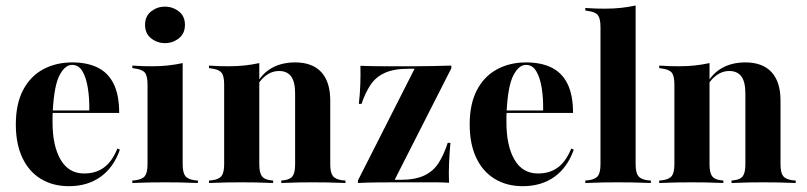

<svg xmlns="http://www.w3.org/2000/svg" viewBox="-20 -651 2869 683"><path d="M225 11.3Q167.7 11.3 125 -14.9Q82.3 -41.1 59.3 -90.3Q36.3 -139.5 36.3 -208.1Q36.3 -281.5 62.1 -330.6Q87.9 -379.8 133.5 -404.4Q179 -429 237.1 -429Q289.5 -429 327 -410.9Q364.5 -392.7 384.3 -352.8Q404 -312.9 404 -249.2H127.4L125.8 -258.1H297.6Q298.4 -302.4 292.3 -339.1Q286.3 -375.8 273 -398Q259.7 -420.2 236.3 -420.2Q211.3 -420.2 191.9 -383.5Q172.6 -346.8 167.7 -256.5V-254.8Q166.9 -246 166.9 -236.3Q166.9 -226.6 166.9 -216.1Q166.9 -132.3 195.6 -83.1Q224.2 -33.9 279 -33.9Q321 -33.9 350 -55.2Q379 -76.6 397.6 -122.6L406.5 -118.5Q383.9 -54.8 337.5 -21.8Q291.1 11.3 225 11.3Z M504.8 -208.9V-350Q504.8 -380.6 495.6 -392.3Q486.3 -404 459.7 -407.3L450.8 -408.9V-417.7Q472.6 -416.1 489.1 -415.7Q505.6 -415.3 521.8 -415.3Q550.8 -415.3 577.4 -418.1Q604 -421 629.8 -426.6V-417.7V-208.9ZM566.9 -2.4Q541.1 -2.4 514.5 -2Q487.9 -1.6 450.8 0V-8.9L461.3 -9.7Q486.3 -12.9 495.6 -25Q504.8 -37.1 504.8 -66.9V-208.9H629.8V-66.9Q629.8 -37.1 639.1 -25Q648.4 -12.9 672.6 -9.7L683.9 -8.9V0Q646 -1.6 619.8 -2Q593.5 -2.4 566.9 -2.4ZM566.9 -497.6Q539.5 -497.6 517.7 -514.5Q496 -531.5 496 -562.9Q496 -593.5 517.7 -610.5Q539.5 -627.4 566.1 -627.4Q594.4 -627.4 616.1 -610.5Q637.9 -593.5 637.9 -562.9Q637.9 -531.5 616.1 -514.5Q594.4 -497.6 566.9 -497.6Z M839.5 -2.4Q813.7 -2.4 787.1 -2Q760.5 -1.6 723.4 0V-8.9L733.9 -9.7Q758.9 -12.9 768.1 -25Q777.4 -37.1 777.4 -66.9V-208.9H902.4V-66.9Q902.4 -37.1 911.3 -24.6Q920.2 -12.1 942.7 -9.7L951.6 -8.9V0Q915.3 -1.6 889.9 -2Q864.5 -2.4 839.5 -2.4ZM777.4 -208.9V-350Q777.4 -380.6 768.1 -392.3Q758.9 -404 732.3 -407.3L723.4 -408.9V-417.7Q745.2 -416.1 761.7 -415.7Q778.2 -415.3 794.4 -415.3Q823.4 -415.3 850 -418.1Q876.6 -421 902.4 -426.6V-417.7V-208.9ZM1029.8 -208.9V-319.4Q1029.8 -359.7 1015.7 -379Q1001.6 -398.4 972.6 -398.4Q943.5 -398.4 919 -376.6Q894.4 -354.8 875.8 -307.3L873.4 -310.5Q895.2 -373.4 934.3 -401.2Q973.4 -429 1029.8 -429Q1091.1 -429 1123 -394.4Q1154.8 -359.7 1154.8 -293.5V-208.9ZM1091.9 -2.4Q1067.7 -2.4 1042.3 -2Q1016.9 -1.6 980.6 0V-8.9L988.7 -9.7Q1012.1 -12.1 1021 -24.6Q1029.8 -37.1 1029.8 -66.9V-208.9H1154.8V-66.9Q1154.8 -37.1 1164.1 -25Q1173.4 -12.9 1197.6 -9.7L1208.9 -8.9V0Q1171 -1.6 1144.8 -2Q1118.5 -2.4 1091.9 -2.4Z M1253.2 0V-8.9L1454.8 -406.5H1433.9Q1380.6 -406.5 1348.4 -391.5Q1316.1 -376.6 1297.6 -348.4Q1279 -320.2 1266.1 -281.5H1256.5Q1260.5 -316.1 1261.7 -350.4Q1262.9 -384.7 1262.1 -416.9Q1283.9 -416.1 1306.5 -415.7Q1329 -415.3 1350.8 -415.3H1433.9H1455.6Q1487.9 -415.3 1521.4 -416.1Q1554.8 -416.9 1585.5 -417.7V-408.1L1383.9 -11.3H1403.2Q1457.3 -11.3 1489.9 -27Q1522.6 -42.7 1541.1 -72.6Q1559.7 -102.4 1572.6 -142.7H1582.3Q1579 -106.5 1577.4 -70.2Q1575.8 -33.9 1577.4 -0.8Q1555.6 -2.4 1533.1 -2.4Q1510.5 -2.4 1488.7 -2.4H1403.2H1383.1Q1349.2 -2.4 1316.1 -2Q1283.1 -1.6 1253.2 0Z M1839.5 11.3Q1782.3 11.3 1739.5 -14.9Q1696.8 -41.1 1673.8 -90.3Q1650.8 -139.5 1650.8 -208.1Q1650.8 -281.5 1676.6 -330.6Q1702.4 -379.8 1748 -404.4Q1793.5 -429 1851.6 -429Q1904 -429 1941.5 -410.9Q1979 -392.7 1998.8 -352.8Q2018.5 -312.9 2018.5 -249.2H1741.9L1740.3 -258.1H1912.1Q1912.9 -302.4 1906.9 -339.1Q1900.8 -375.8 1887.5 -398Q1874.2 -420.2 1850.8 -420.2Q1825.8 -420.2 1806.5 -383.5Q1787.1 -346.8 1782.3 -256.5V-254.8Q1781.5 -246 1781.5 -236.3Q1781.5 -226.6 1781.5 -216.1Q1781.5 -132.3 1810.1 -83.1Q1838.7 -33.9 1893.5 -33.9Q1935.5 -33.9 1964.5 -55.2Q1993.5 -76.6 2012.1 -122.6L2021 -118.5Q1998.4 -54.8 1952 -21.8Q1905.6 11.3 1839.5 11.3Z M2178.2 -2.4Q2152.4 -2.4 2125.8 -2Q2099.2 -1.6 2062.1 0V-8.9L2072.6 -9.7Q2097.6 -12.9 2106.9 -25Q2116.1 -37.1 2116.1 -66.9V-208.9H2241.1V-66.9Q2241.1 -37.1 2250.4 -25Q2259.7 -12.9 2283.9 -9.7L2295.2 -8.9V0Q2257.3 -1.6 2231 -2Q2204.8 -2.4 2178.2 -2.4ZM2116.1 -208.9V-554.8Q2116.1 -584.7 2106.9 -596.8Q2097.6 -608.9 2071 -612.1L2062.1 -613.7V-622.6Q2083.9 -621 2100.4 -620.6Q2116.9 -620.2 2133.1 -620.2Q2162.1 -620.2 2188.7 -623Q2215.3 -625.8 2241.1 -631.5V-622.6V-208.9Z M2441.1 -2.4Q2415.3 -2.4 2388.7 -2Q2362.1 -1.6 2325 0V-8.9L2335.5 -9.7Q2360.5 -12.9 2369.8 -25Q2379 -37.1 2379 -66.9V-208.9H2504V-66.9Q2504 -37.1 2512.9 -24.6Q2521.8 -12.1 2544.4 -9.7L2553.2 -8.9V0Q2516.9 -1.6 2491.5 -2Q2466.1 -2.4 2441.1 -2.4ZM2379 -208.9V-350Q2379 -380.6 2369.8 -392.3Q2360.5 -404 2333.9 -407.3L2325 -408.9V-417.7Q2346.8 -416.1 2363.3 -415.7Q2379.8 -415.3 2396 -415.3Q2425 -415.3 2451.6 -418.1Q2478.2 -421 2504 -426.6V-417.7V-208.9ZM2631.5 -208.9V-319.4Q2631.5 -359.7 2617.3 -379Q2603.2 -398.4 2574.2 -398.4Q2545.2 -398.4 2520.6 -376.6Q2496 -354.8 2477.4 -307.3L2475 -310.5Q2496.8 -373.4 2535.9 -401.2Q2575 -429 2631.5 -429Q2692.7 -429 2724.6 -394.4Q2756.5 -359.7 2756.5 -293.5V-208.9ZM2693.5 -2.4Q2669.4 -2.4 2644 -2Q2618.5 -1.6 2582.3 0V-8.9L2590.3 -9.7Q2613.7 -12.1 2622.6 -24.6Q2631.5 -37.1 2631.5 -66.9V-208.9H2756.5V-66.9Q2756.5 -37.1 2765.7 -25Q2775 -12.9 2799.2 -9.7L2810.5 -8.9V0Q2772.6 -1.6 2746.4 -2Q2720.2 -2.4 2693.5 -2.4Z"/></svg>

Font: Playfair 144pt SemiCondensed ExtraBold
Style: Regular
Weight: 800
Width: 4
Designer: Claus Eggers Sørensen
Foundry: Claus Eggers Sørensen
Version: Version 2.203